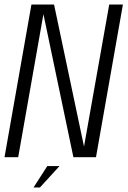

<svg xmlns="http://www.w3.org/2000/svg" viewBox="-39 -695 564 849"><path d="M-19 0 100 -675H200L332.5 -47L444 -675H504.5L385.5 0H285.5L153 -632.5L41.5 0ZM109.3 134 170.1 39.4H224.1L137.5 134Z"/></svg>

Font: Anybody Light
Style: Italic
Weight: 300
Italic angle: -10°
Designer: Tyler Finck
Foundry: Etcetera Type Company
Version: Version 1.010; ttfautohint (v1.8.3) -l 8 -r 50 -G 200 -x 14 